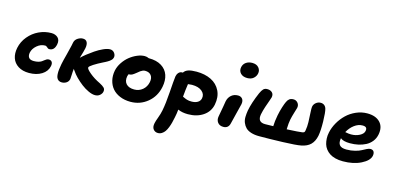

<svg xmlns="http://www.w3.org/2000/svg" viewBox="-84 -1302 4354 2112"><g transform="rotate(15 2092.5 -246.0)"><path d="M231.9 -9.8Q157.2 -9.8 107.7 -41.5Q58.1 -73.2 40.5 -125.7Q22.9 -178.2 36.1 -243.2Q51.3 -316.4 99.9 -375.2Q148.4 -434.1 216.3 -466.1Q284.2 -498 357.9 -498Q404.8 -498 432.9 -470.9Q460.9 -443.8 451.2 -394Q436.5 -320.8 379.9 -320.8Q365.2 -320.8 353 -334Q340.8 -347.2 326.2 -347.2Q276.4 -347.2 234.4 -311Q192.4 -274.9 183.1 -229Q176.3 -192.4 191.9 -171.1Q207.5 -149.9 249 -149.9Q277.8 -149.9 300.3 -156Q322.8 -162.1 335.7 -170.9Q348.6 -179.7 359.4 -188.7Q370.1 -197.8 381.6 -203.9Q393.1 -210 405.8 -210Q429.2 -210 441.2 -193.4Q453.1 -176.8 446.8 -145Q434.1 -83 375.2 -46.4Q316.4 -9.8 231.9 -9.8Z M608.9 -2.9Q585.9 -2.4 571 -12.2Q556.2 -22 548.8 -38.3Q541.5 -54.7 540.3 -80.1Q539.1 -105.5 542.2 -133.3Q545.4 -161.1 552.2 -196.8Q560.5 -238.3 581.1 -315.4Q601.6 -392.6 606.9 -420.9Q610.4 -434.6 614.3 -458Q621.1 -491.2 650.4 -510Q679.7 -528.8 709 -528.8Q744.1 -528.8 757.1 -502.4Q770 -476.1 761.2 -432.1Q754.9 -398.9 729 -315.9Q734.4 -321.3 737.3 -323.2Q754.4 -340.3 787.4 -366.5Q820.3 -392.6 863 -421.9Q905.8 -451.2 951.2 -471.7Q996.6 -492.2 1027.8 -492.2Q1059.1 -492.2 1077.6 -468Q1096.2 -443.8 1091.3 -417Q1089.4 -407.7 1084.7 -399.4Q1080.1 -391.1 1071.3 -383.1Q1062.5 -375 1055.7 -369.6Q1048.8 -364.3 1034.7 -356.2Q1020.5 -348.1 1013.7 -344.7Q1006.8 -341.3 990.2 -333Q933.1 -304.7 891.1 -277.8Q849.1 -251 846.2 -237.8Q842.3 -221.2 893.1 -178.5Q943.8 -135.7 1013.2 -103Q1049.3 -84.5 1065.9 -67.6Q1082.5 -50.8 1077.1 -22.9Q1072.8 0 1051 19Q1029.3 38.1 996.1 38.1Q963.4 38.1 920.4 18.3Q877.4 -1.5 838.4 -31.5Q799.3 -61.5 765.1 -95.9Q731 -130.4 711.9 -160.2Q703.1 -170.4 697.3 -182.1Q692.9 -148.4 691.9 -111.3Q690.9 -74.2 689 -63Q682.6 -34.2 660.2 -19Q637.7 -3.9 608.9 -2.9Z M1391.6 7.8Q1324.2 7.8 1270.3 -14.9Q1216.3 -37.6 1183.8 -76.2Q1151.4 -114.7 1138.9 -167.2Q1126.5 -219.7 1137.7 -278.8Q1147.5 -327.1 1177.5 -372.6Q1207.5 -418 1246.8 -449.5Q1286.1 -481 1331.1 -500Q1376 -519 1416 -519Q1441.4 -519 1462.9 -507.8H1466.8Q1552.7 -507.8 1609.1 -472.9Q1665.5 -438 1685.8 -378.4Q1706.1 -318.8 1690.9 -242.2Q1668 -128.9 1584.5 -60.5Q1501 7.8 1391.6 7.8ZM1285.6 -254.9Q1274.9 -199.2 1304.9 -166.5Q1335 -133.8 1397 -133.8Q1451.2 -133.8 1491.5 -167.5Q1531.7 -201.2 1543 -256.8Q1552.7 -305.2 1530.3 -334.5Q1507.8 -363.8 1460.9 -363.8Q1446.8 -363.8 1432.6 -357.4Q1418.5 -351.1 1408.9 -344Q1399.4 -336.9 1378.9 -319.8Q1350.1 -296.4 1334.7 -288.1Q1319.3 -279.8 1297.9 -279.8H1293.9Q1287.1 -261.7 1285.6 -254.9Z M1772.5 261.2Q1739.7 261.2 1720 236.6Q1700.2 211.9 1709.5 167Q1714.4 141.6 1731.7 95.9Q1749 50.3 1757.3 7.8Q1773.9 -75.7 1782.7 -207.3Q1791.5 -338.9 1798.3 -391.1Q1802.7 -415.5 1818.8 -433.8Q1835 -452.1 1861.3 -452.1Q1865.2 -452.1 1866.2 -451.2Q1882.8 -478.5 1917.5 -489.7Q1952.1 -501 2010.3 -501Q2106 -501 2177 -466.1Q2248 -431.2 2281.7 -362.3Q2315.4 -293.5 2297.4 -202.1Q2280.3 -119.1 2209.5 -71.5Q2138.7 -23.9 2037.6 -23.9Q1971.2 -23.9 1923.3 -45.9Q1918.5 4.4 1909.2 45.9Q1901.9 82 1894.8 109.6Q1887.7 137.2 1876 167Q1864.3 196.8 1850.3 216.3Q1836.4 235.8 1816.4 248.5Q1796.4 261.2 1772.5 261.2ZM1999.5 -348.1Q1981.9 -348.1 1953.6 -344.2Q1943.4 -276.4 1936.5 -196.8Q1940.4 -195.3 1951.7 -189.9Q1962.9 -184.6 1969.5 -181.9Q1976.1 -179.2 1987.8 -175.5Q1999.5 -171.9 2012.5 -170.4Q2025.4 -168.9 2040.5 -168.9Q2082 -168.9 2109.6 -185.5Q2137.2 -202.1 2143.6 -233.9Q2152.8 -281.2 2113.3 -314.7Q2073.7 -348.1 1999.5 -348.1Z M2564.9 -577.1Q2514.6 -577.1 2488.3 -605.5Q2461.9 -633.8 2470.2 -675.8Q2477.5 -711.9 2506.8 -732.4Q2536.1 -752.9 2577.1 -752.9Q2627.4 -752.9 2651.9 -723.1Q2676.3 -693.4 2668.9 -657.2Q2663.1 -624.5 2636.2 -600.8Q2609.4 -577.1 2564.9 -577.1ZM2450.2 9.8Q2406.2 9.8 2384.8 -19.3Q2363.3 -48.3 2371.1 -88.9Q2382.3 -145 2391.8 -202.9Q2401.4 -260.7 2402.8 -269Q2411.6 -312.5 2442.6 -339.4Q2473.6 -366.2 2519 -366.2Q2551.3 -366.2 2568.6 -344.5Q2585.9 -322.8 2579.1 -283.2Q2575.7 -264.6 2551 -170.9Q2526.4 -77.1 2522 -53.2Q2509.3 9.8 2450.2 9.8Z M2856.9 6.8Q2803.7 6.8 2764.2 -6.1Q2724.6 -19 2702.9 -41.3Q2681.2 -63.5 2668.9 -94Q2656.7 -124.5 2657.5 -159.7Q2658.2 -194.8 2664.6 -232.9Q2682.1 -326.2 2734.9 -448.2Q2751.5 -484.9 2767.6 -501Q2783.7 -517.1 2811.5 -517.1Q2846.2 -517.1 2866.9 -497.3Q2887.7 -477.5 2880.9 -441.9Q2878.9 -431.6 2866.7 -399.4Q2854.5 -367.2 2839.1 -320.8Q2823.7 -274.4 2814.9 -231Q2797.9 -138.2 2886.7 -138.2Q2903.3 -138.2 2979.5 -140.1Q2981 -196.3 2994.6 -267.1Q3004.9 -318.8 3019.5 -364.7Q3034.2 -410.6 3044.9 -432.1Q3055.2 -456.1 3072.5 -469.5Q3089.8 -482.9 3119.6 -482.9Q3149.4 -482.9 3168.9 -459.2Q3188.5 -435.5 3181.6 -401.9Q3180.7 -397.5 3164.8 -345.9Q3148.9 -294.4 3141.6 -258.8Q3133.3 -220.2 3130.9 -145Q3270.5 -151.9 3303.7 -157.2Q3319.3 -159.7 3325.9 -165Q3332.5 -170.4 3334.5 -184.1Q3343.3 -234.4 3341.6 -283Q3339.8 -331.5 3336.7 -385.7Q3333.5 -439.9 3335.9 -455.1Q3340.3 -484.4 3364.3 -504.2Q3388.2 -523.9 3418.5 -523.9Q3442.4 -523.9 3459.2 -510.7Q3476.1 -497.6 3482.9 -474.1Q3494.1 -436 3496.3 -332Q3498.5 -228 3486.8 -166Q3473.1 -100.6 3435.8 -63.7Q3398.4 -26.9 3331.5 -14.2Q3279.3 -3.4 3126.5 1.7Q2973.6 6.8 2856.9 6.8Z M3817.9 35.2Q3770.5 35.2 3731.9 25.4Q3693.4 15.6 3666.5 -2.2Q3639.6 -20 3620.6 -44.7Q3601.6 -69.3 3593 -98.9Q3584.5 -128.4 3582.8 -161.9Q3581.1 -195.3 3588.9 -231Q3601.1 -290 3633.1 -346.2Q3665 -402.3 3710.7 -446.3Q3756.3 -490.2 3817.6 -517.1Q3878.9 -543.9 3943.8 -543.9Q4041 -543.9 4090.3 -491.5Q4139.6 -439 4122.1 -350.1Q4112.8 -304.7 4085.7 -270.5Q4058.6 -236.3 4019.8 -216.3Q3981 -196.3 3936.3 -186.5Q3891.6 -176.8 3842.3 -176.8Q3764.6 -176.8 3732.9 -205.1V-204.1Q3723.1 -152.8 3743.4 -126.5Q3763.7 -100.1 3822.3 -100.1Q3874.5 -100.1 3919.4 -111.8Q3964.4 -123.5 3988.8 -137.5Q4013.2 -151.4 4037.4 -163.1Q4061.5 -174.8 4077.1 -174.8Q4105.5 -174.8 4116.5 -156.5Q4127.4 -138.2 4122.1 -108.9Q4110.4 -51.8 4023.9 -8.3Q3937.5 35.2 3817.9 35.2ZM3927.2 -401.9Q3878.9 -401.9 3834.5 -368.7Q3790 -335.4 3761.2 -282.2Q3766.1 -281.7 3777.3 -279.3Q3788.6 -276.9 3801.5 -275.4Q3814.5 -273.9 3829.1 -273.9Q3882.3 -273.9 3925 -296.1Q3967.8 -318.4 3974.1 -351.1Q3979.5 -377 3968.3 -389.4Q3957 -401.9 3927.2 -401.9Z"/></g></svg>

Font: Shantell Sans Irregular
Style: Bold Italic
Weight: 700
Italic angle: -11.31°
Designer: Stephen Nixon, Anya Danilova, Shantell Martin
Foundry: Arrow Type
Version: Version 1.006;[9816181b4]